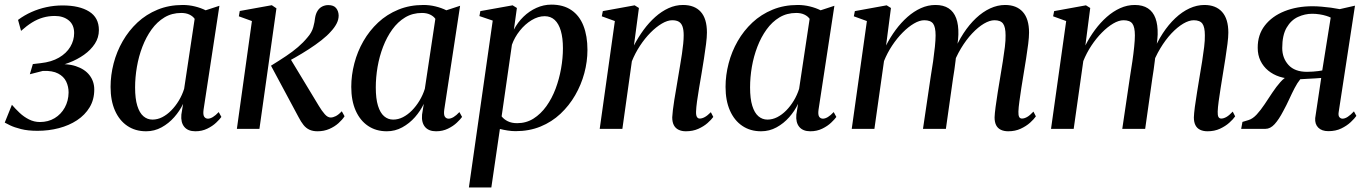

<svg xmlns="http://www.w3.org/2000/svg" viewBox="-30 -557 5916 830"><path d="M132 8.5Q90.5 8.5 61 1Q31.5 -6.5 14 -15Q-3.5 -23.5 -9.5 -27L21.5 -104Q36.5 -86.5 54.8 -69.2Q73 -52 95.2 -40.8Q117.5 -29.5 142.5 -29.5Q178.5 -29.5 206.2 -46.2Q234 -63 250 -92Q266 -121 266.5 -157Q266.5 -183 256 -204.8Q245.5 -226.5 221.2 -239.2Q197 -252 155.5 -250.5L99 -236L112 -280L146 -284Q192.5 -289 224.8 -307.8Q257 -326.5 273.8 -354.5Q290.5 -382.5 290.5 -414Q290.5 -450 267 -469Q243.5 -488 207 -488Q180 -488 155.8 -481Q131.5 -474 108.5 -459.8Q85.5 -445.5 61 -423.5L48 -471Q75.5 -491.5 106.5 -505.2Q137.5 -519 171.2 -526.2Q205 -533.5 240.5 -533.5Q313 -533.5 355.2 -507.2Q397.5 -481 397.5 -427Q397.5 -394.5 380 -367.8Q362.5 -341 333.2 -320.2Q304 -299.5 268.5 -286Q233 -272.5 197 -267L201.5 -277.5Q258.5 -284 297.8 -271Q337 -258 357.2 -231.5Q377.5 -205 377.5 -170Q377.5 -126.5 357.5 -93.2Q337.5 -60 303 -37.2Q268.5 -14.5 224.5 -3Q180.5 8.5 132 8.5Z M850 -83Q847 -61 852.8 -52.5Q858.5 -44 869 -44Q878.5 -44 890.2 -51Q902 -58 915.5 -72.5L927 -51.5Q920 -41.5 904.5 -26.8Q889 -12 866 -0.8Q843 10.5 814.5 10.5Q782.5 10.5 766.8 -8.5Q751 -27.5 754 -61.5L761.5 -108Q747 -77.5 723.2 -50.5Q699.5 -23.5 668.5 -6.5Q637.5 10.5 601.5 10.5Q555 10.5 520.5 -12.8Q486 -36 467 -79Q448 -122 448 -181.5Q448 -232 461.2 -283Q474.5 -334 500.5 -379.2Q526.5 -424.5 564.2 -459.8Q602 -495 651.2 -515.2Q700.5 -535.5 760 -535.5Q787 -535.5 812.5 -529.2Q838 -523 859 -512.5L918.5 -532ZM811.5 -475.5Q803.5 -487 788.8 -494Q774 -501 753.5 -501Q713 -501 681 -481.8Q649 -462.5 625.2 -429.5Q601.5 -396.5 585.5 -354.8Q569.5 -313 561.8 -267.8Q554 -222.5 554 -179Q554 -130.5 563.5 -99.8Q573 -69 590 -54.5Q607 -40 629 -40Q651 -40 671.5 -50.5Q692 -61 710.2 -79.5Q728.5 -98 743 -122Q757.5 -146 766 -173Z M994 0 1059 -466 1002.5 -486.5 1006.5 -509.5 1145 -534.5 1165 -521 1091.5 0ZM1342.5 10.5Q1322.5 10.5 1307.8 3.8Q1293 -3 1282 -16.8Q1271 -30.5 1260.5 -51L1141.5 -273Q1178 -295.5 1206.8 -314.8Q1235.5 -334 1258.2 -353.5Q1281 -373 1299 -395Q1318 -416.5 1324.2 -439.5Q1330.5 -462.5 1332 -479.5Q1335 -498 1343 -510.5Q1351 -523 1363.2 -529Q1375.5 -535 1389 -535Q1412.5 -535 1423 -522Q1433.5 -509 1434 -490Q1434 -472 1425 -454.8Q1416 -437.5 1400.5 -421Q1385 -403 1359.5 -383Q1334 -363 1304.5 -344Q1275 -325 1246.5 -308.8Q1218 -292.5 1196.5 -281.5L1220 -311.5L1348.5 -99Q1361 -78 1373.8 -63.5Q1386.5 -49 1399.5 -49Q1409.5 -49 1421.5 -55Q1433.5 -61 1447.5 -76L1459.5 -54.5Q1450 -39.5 1433.2 -24.5Q1416.5 -9.5 1393.5 0.5Q1370.5 10.5 1342.5 10.5Z M1890.5 -83Q1887.5 -61 1893.2 -52.5Q1899 -44 1909.5 -44Q1919 -44 1930.8 -51Q1942.5 -58 1956 -72.5L1967.5 -51.5Q1960.5 -41.5 1945 -26.8Q1929.5 -12 1906.5 -0.8Q1883.5 10.5 1855 10.5Q1823 10.5 1807.2 -8.5Q1791.5 -27.5 1794.5 -61.5L1802 -108Q1787.5 -77.5 1763.8 -50.5Q1740 -23.5 1709 -6.5Q1678 10.5 1642 10.5Q1595.5 10.5 1561 -12.8Q1526.5 -36 1507.5 -79Q1488.5 -122 1488.5 -181.5Q1488.5 -232 1501.8 -283Q1515 -334 1541 -379.2Q1567 -424.5 1604.8 -459.8Q1642.5 -495 1691.8 -515.2Q1741 -535.5 1800.5 -535.5Q1827.5 -535.5 1853 -529.2Q1878.5 -523 1899.5 -512.5L1959 -532ZM1852 -475.5Q1844 -487 1829.2 -494Q1814.5 -501 1794 -501Q1753.5 -501 1721.5 -481.8Q1689.5 -462.5 1665.8 -429.5Q1642 -396.5 1626 -354.8Q1610 -313 1602.2 -267.8Q1594.5 -222.5 1594.5 -179Q1594.5 -130.5 1604 -99.8Q1613.5 -69 1630.5 -54.5Q1647.5 -40 1669.5 -40Q1691.5 -40 1712 -50.5Q1732.5 -61 1750.8 -79.5Q1769 -98 1783.5 -122Q1798 -146 1806.5 -173Z M1997 253.5 2100 -468 2042.5 -487.5 2046.5 -509 2186 -534 2204.5 -522.5 2191.5 -429Q2208 -460.5 2233 -484.8Q2258 -509 2289 -523Q2320 -537 2353.5 -537Q2405.5 -537 2440.2 -513.2Q2475 -489.5 2492.2 -445.5Q2509.5 -401.5 2509.5 -341.5Q2509.5 -291 2496 -240.8Q2482.5 -190.5 2456.5 -145.5Q2430.5 -100.5 2393 -65.2Q2355.5 -30 2306.8 -10Q2258 10 2199 10Q2182 10 2164.5 7.2Q2147 4.5 2131 0.5L2094 253.5ZM2138.5 -54Q2148.5 -41 2165.2 -32.8Q2182 -24.5 2205.5 -24.5Q2245 -24.5 2276.5 -44.5Q2308 -64.5 2332 -98Q2356 -131.5 2371.8 -173.5Q2387.5 -215.5 2395.5 -260.8Q2403.5 -306 2403.5 -348.5Q2403.5 -392.5 2394.5 -423.5Q2385.5 -454.5 2368 -470.8Q2350.5 -487 2324.5 -487Q2296.5 -487 2268 -469.8Q2239.5 -452.5 2217 -424.2Q2194.5 -396 2183 -363.5Z M2710.5 -360.5Q2729 -396 2752.2 -427.8Q2775.5 -459.5 2802.8 -483.8Q2830 -508 2860.2 -521.8Q2890.5 -535.5 2922.5 -535.5Q2972.5 -535.5 2999.2 -506Q3026 -476.5 3026 -416.5Q3026 -396.5 3022.2 -366.8Q3018.5 -337 3013.2 -303.5Q3008 -270 3002.5 -237.5Q2997.5 -208 2992.2 -177Q2987 -146 2983.2 -119Q2979.5 -92 2979 -74.5Q2978.5 -58.5 2982.8 -51.5Q2987 -44.5 2995 -44.5Q3005 -44.5 3016.5 -50.8Q3028 -57 3043 -72L3053.5 -51.5Q3045 -39.5 3028.5 -25Q3012 -10.5 2988.5 0Q2965 10.5 2934.5 10.5Q2917 10.5 2903.5 4Q2890 -2.5 2883 -15.8Q2876 -29 2876 -50Q2876.5 -61.5 2878.8 -81.2Q2881 -101 2885 -125.2Q2889 -149.5 2893.5 -175.5Q2898 -201.5 2902 -226.5Q2906 -250.5 2910.2 -275.5Q2914.5 -300.5 2918 -324Q2921.5 -347.5 2923.5 -368Q2925.5 -388.5 2925.5 -404.5Q2925.5 -428 2920.5 -442.2Q2915.5 -456.5 2904.8 -463Q2894 -469.5 2876 -469.5Q2855.5 -469.5 2831 -455Q2806.5 -440.5 2782 -415.8Q2757.5 -391 2736.5 -359Q2715.5 -327 2701.5 -292L2660.5 0H2562.5L2628 -466L2571.5 -486.5L2576 -509L2713.5 -534L2732 -522.5Z M3508.5 -83Q3505.5 -61 3511.2 -52.5Q3517 -44 3527.5 -44Q3537 -44 3548.8 -51Q3560.5 -58 3574 -72.5L3585.5 -51.5Q3578.5 -41.5 3563 -26.8Q3547.5 -12 3524.5 -0.8Q3501.5 10.5 3473 10.5Q3441 10.5 3425.2 -8.5Q3409.5 -27.5 3412.5 -61.5L3420 -108Q3405.5 -77.5 3381.8 -50.5Q3358 -23.5 3327 -6.5Q3296 10.5 3260 10.5Q3213.5 10.5 3179 -12.8Q3144.5 -36 3125.5 -79Q3106.5 -122 3106.5 -181.5Q3106.5 -232 3119.8 -283Q3133 -334 3159 -379.2Q3185 -424.5 3222.8 -459.8Q3260.5 -495 3309.8 -515.2Q3359 -535.5 3418.5 -535.5Q3445.5 -535.5 3471 -529.2Q3496.5 -523 3517.5 -512.5L3577 -532ZM3470 -475.5Q3462 -487 3447.2 -494Q3432.5 -501 3412 -501Q3371.5 -501 3339.5 -481.8Q3307.5 -462.5 3283.8 -429.5Q3260 -396.5 3244 -354.8Q3228 -313 3220.2 -267.8Q3212.5 -222.5 3212.5 -179Q3212.5 -130.5 3222 -99.8Q3231.5 -69 3248.5 -54.5Q3265.5 -40 3287.5 -40Q3309.5 -40 3330 -50.5Q3350.5 -61 3368.8 -79.5Q3387 -98 3401.5 -122Q3416 -146 3424.5 -173Z M3821.5 -522.5 3800.5 -360.5Q3818.5 -396 3842 -427.8Q3865.5 -459.5 3893 -483.8Q3920.5 -508 3951 -521.8Q3981.5 -535.5 4014 -535.5Q4048.5 -535.5 4070.8 -521Q4093 -506.5 4103.5 -478.2Q4114 -450 4113 -408Q4113 -401 4111.8 -388.5Q4110.5 -376 4108.5 -360.5Q4106.5 -345 4104 -328L4091 -327Q4110 -374.5 4135 -412.8Q4160 -451 4189.2 -478.5Q4218.5 -506 4250.5 -520.8Q4282.5 -535.5 4315 -535.5Q4364.5 -535.5 4391.5 -505.5Q4418.5 -475.5 4418.5 -416Q4418.5 -396.5 4414.8 -367Q4411 -337.5 4405.8 -304Q4400.5 -270.5 4395 -237.5Q4390 -208 4385.2 -177Q4380.5 -146 4376.8 -119Q4373 -92 4372.5 -74.5Q4372 -58.5 4375.8 -51.5Q4379.5 -44.5 4388 -44.5Q4398 -44.5 4410 -51.2Q4422 -58 4437.5 -74.5L4448 -54Q4439.5 -41.5 4422.8 -26.5Q4406 -11.5 4382.2 -0.5Q4358.5 10.5 4328.5 10.5Q4310 10.5 4296.5 4Q4283 -2.5 4276.2 -15.8Q4269.5 -29 4269.5 -49.5Q4270 -65.5 4273.8 -94.5Q4277.5 -123.5 4283.2 -158.5Q4289 -193.5 4294.5 -227Q4300 -259.5 4305.2 -292.2Q4310.5 -325 4314 -354.2Q4317.5 -383.5 4317 -404.5Q4317 -440 4306.2 -454.8Q4295.5 -469.5 4269 -469.5Q4248.5 -469.5 4223.5 -454.8Q4198.5 -440 4172.8 -412.8Q4147 -385.5 4124.2 -347.8Q4101.5 -310 4085.5 -264.5L4105 -331.5Q4103 -313.5 4100.8 -294.2Q4098.5 -275 4095.8 -256Q4093 -237 4090 -219L4059 0H3960L3993.5 -226.5Q3999 -259 4003.8 -292.2Q4008.5 -325.5 4011.5 -355Q4014.5 -384.5 4014.5 -404Q4014.5 -440 4003.8 -454.8Q3993 -469.5 3965.5 -469.5Q3945 -469.5 3920.8 -455.2Q3896.5 -441 3872 -416.2Q3847.5 -391.5 3826.5 -359.8Q3805.5 -328 3791.5 -293L3750 0H3652L3717.5 -466L3661 -486.5L3665.5 -509L3803 -534Z M4683 -522.5 4662 -360.5Q4680 -396 4703.5 -427.8Q4727 -459.5 4754.5 -483.8Q4782 -508 4812.5 -521.8Q4843 -535.5 4875.5 -535.5Q4910 -535.5 4932.2 -521Q4954.5 -506.5 4965 -478.2Q4975.5 -450 4974.5 -408Q4974.5 -401 4973.2 -388.5Q4972 -376 4970 -360.5Q4968 -345 4965.5 -328L4952.5 -327Q4971.5 -374.5 4996.5 -412.8Q5021.5 -451 5050.8 -478.5Q5080 -506 5112 -520.8Q5144 -535.5 5176.5 -535.5Q5226 -535.5 5253 -505.5Q5280 -475.5 5280 -416Q5280 -396.5 5276.2 -367Q5272.5 -337.5 5267.2 -304Q5262 -270.5 5256.5 -237.5Q5251.5 -208 5246.8 -177Q5242 -146 5238.2 -119Q5234.5 -92 5234 -74.5Q5233.5 -58.5 5237.2 -51.5Q5241 -44.5 5249.5 -44.5Q5259.5 -44.5 5271.5 -51.2Q5283.5 -58 5299 -74.5L5309.5 -54Q5301 -41.5 5284.2 -26.5Q5267.5 -11.5 5243.8 -0.5Q5220 10.5 5190 10.5Q5171.5 10.5 5158 4Q5144.5 -2.5 5137.8 -15.8Q5131 -29 5131 -49.5Q5131.5 -65.5 5135.2 -94.5Q5139 -123.5 5144.8 -158.5Q5150.5 -193.5 5156 -227Q5161.5 -259.5 5166.8 -292.2Q5172 -325 5175.5 -354.2Q5179 -383.5 5178.5 -404.5Q5178.5 -440 5167.8 -454.8Q5157 -469.5 5130.5 -469.5Q5110 -469.5 5085 -454.8Q5060 -440 5034.2 -412.8Q5008.5 -385.5 4985.8 -347.8Q4963 -310 4947 -264.5L4966.5 -331.5Q4964.5 -313.5 4962.2 -294.2Q4960 -275 4957.2 -256Q4954.5 -237 4951.5 -219L4920.5 0H4821.5L4855 -226.5Q4860.5 -259 4865.2 -292.2Q4870 -325.5 4873 -355Q4876 -384.5 4876 -404Q4876 -440 4865.2 -454.8Q4854.5 -469.5 4827 -469.5Q4806.5 -469.5 4782.2 -455.2Q4758 -441 4733.5 -416.2Q4709 -391.5 4688 -359.8Q4667 -328 4653 -293L4611.5 0H4513.5L4579 -466L4522.5 -486.5L4527 -509L4664.5 -534Z M5823 -75.5 5833.5 -56Q5825.5 -44.5 5809 -29Q5792.5 -13.5 5768.5 -1.8Q5744.5 10 5712.5 10Q5684 10 5668.8 -5.2Q5653.5 -20.5 5655.5 -46.5L5681.5 -220Q5671 -219 5654.2 -218Q5637.5 -217 5620.2 -216.2Q5603 -215.5 5591 -214.5Q5578 -198.5 5566.5 -176.2Q5555 -154 5543.2 -128.2Q5531.5 -102.5 5517.5 -77Q5498.5 -40.5 5480 -20.2Q5461.5 0 5440.5 0H5335.5L5341 -30L5367.5 -38Q5385.5 -43.5 5402.8 -62.2Q5420 -81 5436.8 -106.2Q5453.5 -131.5 5470.5 -157Q5487.5 -182.5 5505 -202.2Q5522.5 -222 5540.5 -229L5561 -216.5Q5529 -216.5 5501.2 -225.5Q5473.5 -234.5 5452.2 -252Q5431 -269.5 5419 -294.2Q5407 -319 5407 -350Q5406.5 -406.5 5437.8 -446.8Q5469 -487 5522.8 -508.5Q5576.5 -530 5643.5 -530Q5662.5 -530 5683 -528.2Q5703.5 -526.5 5723.8 -523.8Q5744 -521 5761.5 -517.5L5827.5 -532.5L5757 -72.5Q5754.5 -57 5760.2 -50.5Q5766 -44 5773.5 -44Q5784 -44 5796.2 -52Q5808.5 -60 5823 -75.5ZM5686 -252.5 5722.5 -481Q5716 -484.5 5703.2 -488.5Q5690.5 -492.5 5674.5 -495Q5658.5 -497.5 5642.5 -497.5Q5611 -497.5 5581 -483.8Q5551 -470 5532 -437.5Q5513 -405 5513 -349.5Q5513 -306 5540 -276.2Q5567 -246.5 5620 -246.5Q5633.5 -246.5 5646.2 -247.5Q5659 -248.5 5669.5 -249.8Q5680 -251 5686 -252.5Z"/></svg>

Font: Merriweather 96pt
Style: Italic
Weight: 400
Italic angle: -7.8°
Version: Version 2.101